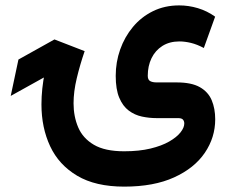

<svg xmlns="http://www.w3.org/2000/svg" viewBox="-20 -438 847 704"><path d="M151.2 -159.6 179.7 -293.4 47.6 -219.7 19.3 -86.3ZM435.3 246.3Q544.1 246.3 618.4 212.4Q692.7 178.6 730.9 122.4Q769.1 66.2 769.1 -0.6Q769.1 -39.8 756.3 -70.4Q743.5 -100.9 712.8 -118.4Q682.1 -135.8 628.2 -135.8H554.8Q539.1 -135.8 530.5 -140.7Q521.8 -145.5 521.8 -160.2Q521.8 -196.1 535.6 -224.6Q549.4 -253 575.5 -269.6Q601.6 -286.1 637.8 -286.1Q657.5 -286.1 680.1 -280.7Q702.8 -275.2 727.4 -262L768.8 -376.9Q739.5 -397.9 705.5 -408.1Q671.5 -418.2 637.1 -418.2Q583.9 -418.2 540.8 -397Q497.8 -375.8 467.4 -339.2Q436.9 -302.6 420.6 -256.4Q404.3 -210.2 404.3 -159.9Q404.3 -110.3 417.3 -79.6Q430.2 -48.9 452 -32.6Q473.7 -16.3 500.4 -10.6Q527 -4.9 554.2 -4.9H633.3Q646.1 -4.9 650.9 0.7Q655.7 6.2 655.7 14.9Q655.7 29.9 641.8 47.5Q627.9 65.1 600.4 80.9Q573 96.7 531.7 106.7Q490.4 116.7 435.3 116.7Q364.6 116.7 324.2 92.8Q283.7 68.9 266.7 28.9Q249.7 -11.1 249.7 -59.2Q249.7 -102.3 261.5 -151.3Q273.2 -200.3 290.4 -250.5L179.7 -293.4Q156.8 -233.7 144.4 -172.9Q132 -112.2 132 -55.2Q132 30.1 163.9 98.3Q195.8 166.5 263 206.4Q330.2 246.3 435.3 246.3Z"/></svg>

Font: Vazirmatn RD NL
Style: Regular
Weight: 400
Designer: Saber Rastikerdar
Foundry: Saber Rastikerdar
Version: Version 32.101